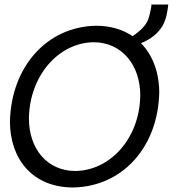

<svg xmlns="http://www.w3.org/2000/svg" viewBox="-20 -820 782 850"><path d="M314 -63C189 -63 108 -161 108 -296C111 -487 241 -631 394 -633C519 -633 601 -533 601 -397C598 -206 467 -65 314 -63ZM24 -283C24 -114 126 10 304 10C522 6 679 -168 685 -409C685 -498 657 -575 604 -629C630 -639 672 -661 698 -703C717 -735 721 -768 725 -800H650V-792C648 -781 642 -742 630 -721C615 -695 588 -674 567 -660C524 -689 470 -706 405 -706C187 -702 30 -524 24 -283Z"/></svg>

Font: Cantarell
Style: Oblique
Weight: 400
Italic angle: -8°
Designer: Dave Crossland
Version: Version 0.024